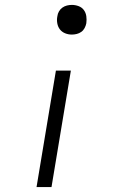

<svg xmlns="http://www.w3.org/2000/svg" viewBox="-20 -558 540 783"><path d="M273 -417Q258 -417 245 -422.5Q232 -428 224 -438.5Q216 -449 213.5 -463.5Q211 -478 214 -492Q215 -502 220.5 -511.5Q226 -521 234.5 -527Q243 -533 253 -535.5Q263 -538 273 -538Q287 -538 300.5 -533Q314 -528 322 -517Q330 -506 332 -492Q334 -478 332 -463Q330 -453 325 -443.5Q320 -434 311.5 -428Q303 -422 293 -419.5Q283 -417 273 -417ZM129 205 208 -270H269L190 205Z"/></svg>

Font: Iosevka Curly Light Oblique
Style: Regular
Weight: 300
Italic angle: -9°
Monospace: yes
Designer: Belleve Invis
Foundry: Belleve Invis
Version: Version 11.1.0; ttfautohint (v1.8.3)